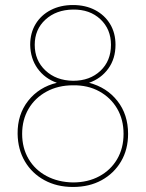

<svg xmlns="http://www.w3.org/2000/svg" viewBox="-20 -725 580 763"><path d="M270 18Q206 18 156.5 -9Q107 -36 79 -83.5Q51 -131 50 -193Q49 -270 92 -324.5Q135 -379 206 -396Q158 -413 129.5 -452.5Q101 -492 100 -547Q100 -594 121.5 -629.5Q143 -665 181.5 -685Q220 -705 270 -705Q320 -705 358 -685Q396 -665 417.5 -629.5Q439 -594 439 -547Q439 -492 410.5 -452.5Q382 -413 334 -396Q404 -378 446.5 -324Q489 -270 489 -193Q489 -131 461 -83.5Q433 -36 384 -9Q335 18 270 18ZM270 -404H271Q337 -404 379 -443.5Q421 -483 421 -547Q421 -609 379 -648.5Q337 -688 270 -687Q203 -686 160.5 -647Q118 -608 118 -547Q118 -485 160.5 -445Q203 -405 270 -404ZM270 0Q329 0 374.5 -24.5Q420 -49 445.5 -92.5Q471 -136 471 -193Q471 -250 445.5 -293.5Q420 -337 374.5 -362Q329 -387 270 -386Q211 -386 165 -361Q119 -336 93.5 -292.5Q68 -249 68 -193Q68 -137 93.5 -93.5Q119 -50 165 -25.5Q211 -1 270 0Z"/></svg>

Font: Grandiflora One
Style: Regular
Weight: 400
Designer: Haesung Cho
Foundry: JAMO
Version: Version 1.000; ttfautohint (v1.8.4.7-5d5b);gftools[0.9.28]